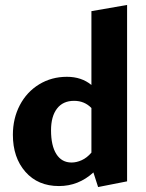

<svg xmlns="http://www.w3.org/2000/svg" viewBox="-20 -743 589 775"><path d="M493 -723V-11L376 12L357 -47Q297 8 218 8Q133 8 82.5 -49.5Q32 -107 32 -199Q32 -265 60 -318.5Q88 -372 138 -402.5Q188 -433 250 -433Q309 -433 349 -400V-698ZM349 -127V-307Q321 -336 279 -336Q234 -336 210 -304.5Q186 -273 186 -217Q186 -155 207.5 -121Q229 -87 269 -87Q289 -87 310 -96.5Q331 -106 349 -127Z"/></svg>

Font: Ysabeau Ultrabold
Style: Regular
Weight: 800
Designer: Christian Thalmann (Catharsis Fonts)
Version: Version 0.003